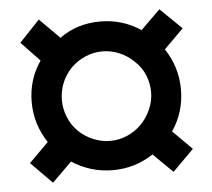

<svg xmlns="http://www.w3.org/2000/svg" viewBox="-45 -670 730 660"><g transform="rotate(-5 320.0 -340.5)"><path d="M112 -59 39 -133 106 -200Q63 -265 63 -341Q63 -419 106 -481L42 -548L112 -622L181 -553Q241 -597 322 -597Q398 -597 461 -555L528 -621L602 -549L535 -482Q578 -417 578 -341Q578 -262 535 -199L601 -133L528 -60L461 -126Q398 -84 321 -84Q245 -84 180 -126ZM429 -231Q451 -254 463 -282.5Q475 -311 475 -340Q475 -370 463.5 -398.5Q452 -427 429 -448Q407 -470 378.5 -482Q350 -494 320 -494Q290 -494 261.5 -482Q233 -470 211 -448Q189 -425 178 -397Q167 -369 167 -339Q167 -309 178.5 -280.5Q190 -252 211 -231Q233 -209 262 -197Q291 -185 321 -185Q351 -185 379 -197Q407 -209 429 -231Z"/></g></svg>

Font: Open Sauce Sans
Style: Bold
Weight: 700
Designer: Alfredo Marco Pradil
Foundry: Creative Sauce Fz LLC
Version: Version 1.477